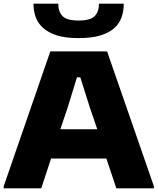

<svg xmlns="http://www.w3.org/2000/svg" viewBox="-23 -1018 852 1038"><path d="M-3 -11 249 -740H556L809 -11V0H606L552 -161H253L200 0H-3ZM503 -319 463 -436 411 -600H393L342 -434L303 -319ZM402 -812Q332 -812 285.5 -826.5Q239 -841 210.5 -866.5Q182 -892 170 -925.5Q158 -959 158 -998H292Q292 -955 315 -931Q338 -907 402 -907Q466 -907 489 -931Q512 -955 512 -998H646Q646 -958 634 -924Q622 -890 593.5 -865Q565 -840 518.5 -826Q472 -812 402 -812Z"/></svg>

Font: Encode Sans Wide
Style: ExtraBold
Weight: 800
Designer: Pablo Impallari, Andres Torresi
Foundry: Pablo Impallari, Andres Torresi
Version: Version 1.000; ttfautohint (v1.00) -l 8 -r 50 -G 200 -x 14 -